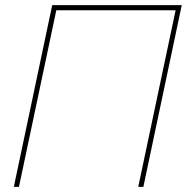

<svg xmlns="http://www.w3.org/2000/svg" viewBox="-20 -730 741 750"><path d="M34 0 184 -710H690L540 0H520L666 -690H200L54 0Z"/></svg>

Font: Raleway Thin
Style: Italic
Weight: 100
Italic angle: -12°
Designer: Matt McInerney, Pablo Impallari, Rodrigo Fuenzalida
Foundry: Matt McInerney, Pablo Impallari, Rodrigo Fuenzalida
Version: Version 4.026